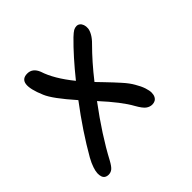

<svg xmlns="http://www.w3.org/2000/svg" viewBox="-159 -740 921 921"><g transform="rotate(-45 301.5 -279.0)"><path d="M77.1 30.8Q66.9 30.8 59.1 26.1Q51.3 21.5 47.6 11.5Q43.9 1.5 44.4 -12.5Q44.9 -26.4 51.8 -46.6Q58.6 -66.9 71.8 -90.8Q136.7 -204.6 228 -325.2Q145 -418.9 127 -462.9Q73.2 -588.9 145 -588.9Q180.7 -588.9 196.8 -548.8Q218.3 -481.4 285.2 -398.9Q358.9 -490.7 424.8 -555.2Q442.4 -571.8 452.1 -577.4Q461.9 -583 473.1 -583Q482.4 -583 490 -577.1Q497.6 -571.3 501.5 -560.3Q505.4 -549.3 504.2 -535.6Q502.9 -522 492.9 -504.4Q482.9 -486.8 464.8 -469.2Q403.8 -408.2 344.2 -332Q354 -321.8 375 -300Q396 -278.3 406.5 -266.8Q417 -255.4 431.9 -239Q446.8 -222.7 456.5 -209.5Q466.3 -196.3 473.1 -184.1Q488.3 -158.7 495.4 -137.2Q502.4 -115.7 502.2 -101.6Q502 -87.4 496.8 -77.6Q491.7 -67.9 483.2 -63.5Q474.6 -59.1 463.9 -59.1Q447.8 -59.1 433.3 -69.6Q418.9 -80.1 399.9 -113.8Q368.7 -170.9 288.1 -258.8Q189.9 -127.4 129.9 -14.2Q115.2 12.7 104 21.7Q92.8 30.8 77.1 30.8Z"/></g></svg>

Font: Shantell Sans Irregular
Style: Regular
Weight: 400
Designer: Stephen Nixon, Anya Danilova, Shantell Martin
Foundry: Arrow Type
Version: Version 1.006;[9816181b4]